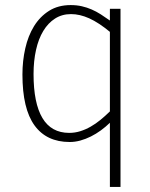

<svg xmlns="http://www.w3.org/2000/svg" viewBox="-20 -547 592 760"><path d="M415 192.9V-61Q398.4 -44.9 379.4 -31Q360.4 -17.1 339.8 -6.8Q319.3 3.4 298.1 9.3Q276.9 15.1 255.9 15.1Q164.1 15.1 116.5 -50.8Q68.8 -116.7 68.8 -252Q68.8 -306.2 80.1 -355.7Q91.3 -405.3 114.7 -443.4Q138.2 -481.4 174.3 -504.2Q210.4 -526.9 259.8 -526.9Q283.7 -526.9 304 -522.2Q324.2 -517.6 342.8 -509.5Q361.3 -501.5 378.9 -490.2Q396.5 -479 415 -465.8V-512.2H457V192.9ZM415 -420.9Q370.6 -457.5 333.3 -474.4Q295.9 -491.2 261.2 -491.2Q225.6 -491.2 198 -473.6Q170.4 -456.1 151.4 -424.6Q132.3 -393.1 122.6 -349.4Q112.8 -305.7 112.8 -253.9Q112.8 -138.7 147.9 -79.8Q183.1 -21 253.9 -21Q276.4 -21 297.6 -27.6Q318.8 -34.2 338.9 -45.7Q358.9 -57.1 377.7 -72.5Q396.5 -87.9 415 -106Z"/></svg>

Font: Clear Sans Thin
Style: Regular
Weight: 250
Foundry: Intel Corporation
Version: Version 1.00